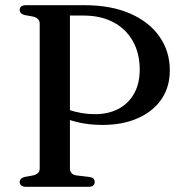

<svg xmlns="http://www.w3.org/2000/svg" viewBox="-20 -720 704 740"><path d="M634.5 -449Q634.5 -384.5 602.2 -337.5Q570 -290.5 511.5 -264.5Q453 -238.5 374.5 -238.5Q322 -238.5 276.8 -249.5Q231.5 -260.5 199 -280.5L205.5 -317Q223.5 -305 246.2 -296.8Q269 -288.5 294.8 -284.2Q320.5 -280 346.5 -280Q397.5 -280 436.2 -300.2Q475 -320.5 496.8 -359.2Q518.5 -398 518.5 -451.5Q518.5 -514.5 492 -561.5Q465.5 -608.5 417.2 -634.2Q369 -660 302 -660H249.5V-71Q249.5 -60 255.5 -53Q261.5 -46 274 -44L324.5 -38Q335.5 -36.5 340.2 -31.8Q345 -27 345 -18Q345 -10 339.2 -5Q333.5 0 320.5 0H80.5Q68 0 62 -5Q56 -10 56 -18Q56 -33 75 -38L108 -44Q120 -47 126.5 -53.5Q133 -60 133 -71V-629Q133 -639.5 126.5 -646.2Q120 -653 108 -656L75 -662Q56 -667 56 -682Q56 -690.5 62 -695.2Q68 -700 80.5 -700H305Q408.5 -700 482.2 -667.5Q556 -635 595.2 -578.2Q634.5 -521.5 634.5 -449Z"/></svg>

Font: Fraunces Wonky
Style: Regular
Weight: 400
Version: Version 1.000;[b76b70a41]